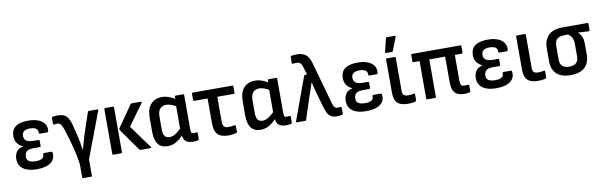

<svg xmlns="http://www.w3.org/2000/svg" viewBox="-54 -1256 6243 1990"><g transform="rotate(-10 3067.5 -261.0)"><path d="M239 11Q147 11 96.5 -25Q46 -61 46 -129Q46 -172 67 -204.5Q88 -237 137 -247V-249Q101 -263 79 -294Q57 -325 57 -368Q57 -501 238 -501Q328 -501 378 -463.5Q428 -426 423 -364Q422 -347 410 -347H332Q322 -347 323 -362Q324 -418 238 -418Q200 -418 178 -402.5Q156 -387 156 -355Q156 -318 180.5 -301.5Q205 -285 258 -285H307Q318 -285 318 -274V-221Q318 -210 307 -210H241Q189 -210 168.5 -191Q148 -172 148 -133Q148 -73 242 -73Q331 -73 329 -127Q329 -142 339 -142H417Q428 -142 429 -124Q435 -62 386 -25.5Q337 11 239 11Z M697 185Q686 185 686 174V44Q680 -14 664.5 -83Q649 -152 629 -221.5Q609 -291 590 -349Q573 -393 560 -405.5Q547 -418 526 -418Q511 -418 495 -415Q484 -414 484 -424V-485Q484 -495 493 -496Q505 -498 518 -499.5Q531 -501 545 -501Q582 -501 608.5 -490.5Q635 -480 654 -450Q673 -420 687 -362Q695 -333 701 -306.5Q707 -280 714 -255Q721 -223 728.5 -183Q736 -143 741 -109H744Q754 -143 765.5 -184.5Q777 -226 788 -263L862 -482Q864 -491 874 -491H961Q974 -491 970 -478L788 3V174Q788 185 777 185Z M1331 0Q1323 0 1319 -6L1154 -240Q1149 -249 1154 -258L1312 -485Q1316 -491 1324 -491H1421Q1435 -491 1426 -478L1265 -255L1441 -13Q1445 -7 1443 -3.5Q1441 0 1434 0ZM1046 0Q1035 0 1035 -11V-480Q1035 -491 1046 -491H1127Q1137 -491 1137 -480V-11Q1137 0 1127 0Z M1616 11Q1482 11 1482 -164V-313Q1482 -403 1524.5 -452Q1567 -501 1645 -501Q1681 -501 1717 -488Q1753 -475 1777 -458V-480Q1777 -491 1787 -491H1864Q1875 -491 1875 -480V-121Q1875 -92 1882 -83.5Q1889 -75 1908 -75Q1914 -75 1921 -76.5Q1928 -78 1935 -78Q1945 -79 1945 -69V-6Q1945 4 1935 6Q1924 8 1909.5 9.5Q1895 11 1884 11Q1836 11 1809.5 -8.5Q1783 -28 1779 -72Q1739 -30 1699.5 -9.5Q1660 11 1616 11ZM1584 -168Q1584 -78 1651 -78Q1679 -78 1706 -93Q1733 -108 1773 -146V-382Q1748 -396 1722 -405Q1696 -414 1674 -414Q1584 -414 1584 -302Z M2257 11Q2181 11 2144.5 -23.5Q2108 -58 2108 -143V-404H1967Q1957 -404 1957 -415V-480Q1957 -491 1967 -491H2382Q2393 -491 2393 -480V-415Q2393 -404 2382 -404H2210V-139Q2210 -104 2224 -89.5Q2238 -75 2268 -75Q2287 -75 2304 -77.5Q2321 -80 2335 -82Q2346 -84 2346 -73L2348 -12Q2348 -2 2338 0Q2322 4 2302 7.5Q2282 11 2257 11Z M2595 11Q2461 11 2461 -164V-313Q2461 -403 2503.5 -452Q2546 -501 2624 -501Q2660 -501 2696 -488Q2732 -475 2756 -458V-480Q2756 -491 2766 -491H2843Q2854 -491 2854 -480V-121Q2854 -92 2861 -83.5Q2868 -75 2887 -75Q2893 -75 2900 -76.5Q2907 -78 2914 -78Q2924 -79 2924 -69V-6Q2924 4 2914 6Q2903 8 2888.5 9.5Q2874 11 2863 11Q2815 11 2788.5 -8.5Q2762 -28 2758 -72Q2718 -30 2678.5 -9.5Q2639 11 2595 11ZM2563 -168Q2563 -78 2630 -78Q2658 -78 2685 -93Q2712 -108 2752 -146V-382Q2727 -396 2701 -405Q2675 -414 2653 -414Q2563 -414 2563 -302Z M3402 11Q3364 11 3339.5 -1Q3315 -13 3298.5 -43.5Q3282 -74 3267 -130L3242 -219Q3230 -259 3220 -298Q3210 -337 3199 -381H3198Q3184 -337 3171 -298.5Q3158 -260 3144 -220L3075 -9Q3073 0 3064 0H2977Q2965 0 2970 -13L3134 -461Q3137 -470 3146 -470H3167L3140 -555Q3130 -589 3115 -598.5Q3100 -608 3080 -608Q3070 -608 3061 -607Q3052 -606 3042 -605Q3031 -603 3031 -614V-677Q3031 -687 3040 -689Q3053 -691 3069 -692.5Q3085 -694 3100 -694Q3153 -694 3189 -668.5Q3225 -643 3245 -570L3368 -130Q3378 -97 3390 -86.5Q3402 -76 3420 -76Q3427 -76 3434 -76.5Q3441 -77 3449 -78Q3460 -80 3460 -69L3461 -7Q3461 3 3451 5Q3439 7 3426.5 9Q3414 11 3402 11Z M3706 11Q3614 11 3563.5 -25Q3513 -61 3513 -129Q3513 -172 3534 -204.5Q3555 -237 3604 -247V-249Q3568 -263 3546 -294Q3524 -325 3524 -368Q3524 -501 3705 -501Q3795 -501 3845 -463.5Q3895 -426 3890 -364Q3889 -347 3877 -347H3799Q3789 -347 3790 -362Q3791 -418 3705 -418Q3667 -418 3645 -402.5Q3623 -387 3623 -355Q3623 -318 3647.5 -301.5Q3672 -285 3725 -285H3774Q3785 -285 3785 -274V-221Q3785 -210 3774 -210H3708Q3656 -210 3635.5 -191Q3615 -172 3615 -133Q3615 -73 3709 -73Q3798 -73 3796 -127Q3796 -142 3806 -142H3884Q3895 -142 3896 -124Q3902 -62 3853 -25.5Q3804 11 3706 11Z M4148 11Q4071 11 4035.5 -21.5Q4000 -54 4000 -131V-480Q4000 -491 4011 -491H4092Q4102 -491 4102 -480V-129Q4102 -99 4116.5 -87Q4131 -75 4163 -75Q4180 -75 4193.5 -77Q4207 -79 4222 -82Q4233 -84 4233 -72V-10Q4233 -2 4224 1Q4209 6 4189 8.5Q4169 11 4148 11ZM4011 -547Q4001 -547 4003 -558L4036 -697Q4038 -707 4049 -707H4131Q4142 -707 4138 -694L4084 -555Q4081 -547 4071 -547Z M4738 11Q4669 11 4638.5 -23Q4608 -57 4608 -133V-404H4441V-11Q4441 0 4430 0H4349Q4339 0 4339 -11V-404H4275Q4265 -404 4265 -415V-480Q4265 -491 4275 -491H4783Q4793 -491 4793 -480V-415Q4793 -404 4783 -404H4710V-128Q4710 -95 4720 -84Q4730 -73 4751 -73Q4760 -73 4771 -73.5Q4782 -74 4792 -75Q4802 -77 4802 -66V-6Q4802 3 4793 5Q4780 8 4765 9.5Q4750 11 4738 11Z M5075 11Q4983 11 4932.5 -25Q4882 -61 4882 -129Q4882 -172 4903 -204.5Q4924 -237 4973 -247V-249Q4937 -263 4915 -294Q4893 -325 4893 -368Q4893 -501 5074 -501Q5164 -501 5214 -463.5Q5264 -426 5259 -364Q5258 -347 5246 -347H5168Q5158 -347 5159 -362Q5160 -418 5074 -418Q5036 -418 5014 -402.5Q4992 -387 4992 -355Q4992 -318 5016.5 -301.5Q5041 -285 5094 -285H5143Q5154 -285 5154 -274V-221Q5154 -210 5143 -210H5077Q5025 -210 5004.5 -191Q4984 -172 4984 -133Q4984 -73 5078 -73Q5167 -73 5165 -127Q5165 -142 5175 -142H5253Q5264 -142 5265 -124Q5271 -62 5222 -25.5Q5173 11 5075 11Z M5517 11Q5440 11 5404.5 -21.5Q5369 -54 5369 -131V-480Q5369 -491 5380 -491H5461Q5471 -491 5471 -480V-129Q5471 -99 5485.5 -87Q5500 -75 5532 -75Q5549 -75 5562.5 -77Q5576 -79 5591 -82Q5602 -84 5602 -72V-10Q5602 -2 5593 1Q5578 6 5558 8.5Q5538 11 5517 11Z M5858 11Q5757 11 5708.5 -37.5Q5660 -86 5660 -170V-302Q5660 -392 5709 -441.5Q5758 -491 5863 -491H6119Q6130 -491 6130 -480V-415Q6130 -404 6119 -404L6008 -410V-409Q6031 -388 6044 -358.5Q6057 -329 6057 -281V-170Q6057 -86 6008 -37.5Q5959 11 5858 11ZM5858 -78Q5955 -78 5955 -168V-295Q5955 -345 5939 -371.5Q5923 -398 5900 -408H5864Q5817 -408 5789 -387.5Q5761 -367 5761 -310V-168Q5761 -78 5858 -78Z"/></g></svg>

Font: Sofia Sans Extra Cond
Style: Bold
Weight: 700
Width: 1
Designer: Botio Nikoltchev, Ani Petrova
Foundry: lettersoup
Version: Version 4.100; ttfautohint (v1.8.3)